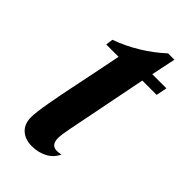

<svg xmlns="http://www.w3.org/2000/svg" viewBox="-201 -669 749 749"><g transform="rotate(45 173.5 -295.0)"><path d="M338 -465H259L193 -132Q185 -92 185 -74Q185 -35 218 -35Q228 -35 240 -38Q227 -9 198.5 6Q170 21 135 21Q98 21 75.5 0.5Q53 -20 53 -57Q53 -83 64 -145Q75 -207 87 -263L99 -321L128 -465H60L64 -495Q115 -513 164.5 -543Q214 -573 255 -611H290L269 -510H347Z"/></g></svg>

Font: Sansita Medium Italic
Style: Regular
Weight: 500
Italic angle: -11°
Designer: Pablo Cosgaya
Foundry: Omnibus-Type
Version: Version 1.006